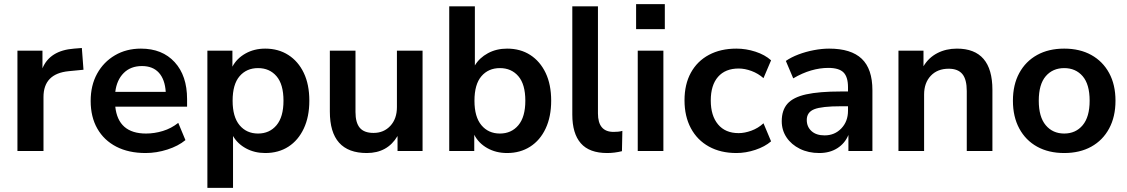

<svg xmlns="http://www.w3.org/2000/svg" viewBox="-20 -736 5496 936"><path d="M65 0V-489H187V-403Q223 -490 341 -499L379 -502L387 -396L315 -389Q192 -377 192 -263V0Z M690 10Q607 10 547 -21Q487 -52 454.5 -109Q422 -166 422 -244Q422 -320 453.5 -377Q485 -434 540.5 -466.5Q596 -499 667 -499Q771 -499 831.5 -433Q892 -367 892 -253V-216H542Q556 -85 692 -85Q733 -85 774 -97.5Q815 -110 849 -137L884 -53Q849 -24 796 -7Q743 10 690 10ZM672 -414Q617 -414 583 -380Q549 -346 542 -288H788Q784 -349 754.5 -381.5Q725 -414 672 -414Z M991 180V-489H1113V-411Q1134 -451 1176.5 -475Q1219 -499 1273 -499Q1337 -499 1385.5 -468Q1434 -437 1461 -380.5Q1488 -324 1488 -245Q1488 -167 1461 -109.5Q1434 -52 1386 -21Q1338 10 1273 10Q1221 10 1179.5 -12.5Q1138 -35 1116 -73V180ZM1238 -85Q1294 -85 1328 -125.5Q1362 -166 1362 -245Q1362 -325 1328 -364.5Q1294 -404 1238 -404Q1182 -404 1148 -364.5Q1114 -325 1114 -245Q1114 -166 1148 -125.5Q1182 -85 1238 -85Z M1768 10Q1588 10 1588 -192V-489H1713V-190Q1713 -138 1734 -113Q1755 -88 1801 -88Q1851 -88 1883 -122.5Q1915 -157 1915 -214V-489H2040V0H1918V-73Q1869 10 1768 10Z M2452 10Q2398 10 2355.5 -14Q2313 -38 2292 -79V0H2170V-705H2295V-417Q2317 -454 2358.5 -476.5Q2400 -499 2452 -499Q2517 -499 2565 -468Q2613 -437 2640 -380.5Q2667 -324 2667 -245Q2667 -167 2640 -109.5Q2613 -52 2564.5 -21Q2516 10 2452 10ZM2417 -85Q2473 -85 2507 -125.5Q2541 -166 2541 -245Q2541 -325 2507 -364.5Q2473 -404 2417 -404Q2361 -404 2327 -364.5Q2293 -325 2293 -245Q2293 -166 2327 -125.5Q2361 -85 2417 -85Z M2940 10Q2853 10 2811.5 -37.5Q2770 -85 2770 -177V-705H2895V-183Q2895 -93 2971 -93Q2982 -93 2993 -94Q3004 -95 3014 -98L3012 1Q2976 10 2940 10Z M3081 -594V-716H3221V-594ZM3089 0V-489H3214V0Z M3570 10Q3493 10 3436 -21.5Q3379 -53 3348 -111Q3317 -169 3317 -247Q3317 -325 3348 -381.5Q3379 -438 3436 -468.5Q3493 -499 3570 -499Q3617 -499 3663 -484Q3709 -469 3739 -442L3702 -355Q3676 -378 3643.5 -390Q3611 -402 3581 -402Q3516 -402 3480.5 -361.5Q3445 -321 3445 -246Q3445 -172 3480.5 -129.5Q3516 -87 3581 -87Q3610 -87 3643 -99Q3676 -111 3702 -135L3739 -47Q3709 -21 3662.5 -5.5Q3616 10 3570 10Z M3974 10Q3921 10 3879.5 -10.5Q3838 -31 3814.5 -66Q3791 -101 3791 -145Q3791 -199 3819 -230.5Q3847 -262 3910 -276Q3973 -290 4079 -290H4114V-311Q4114 -361 4092 -383Q4070 -405 4018 -405Q3977 -405 3934 -392.5Q3891 -380 3847 -354L3811 -439Q3837 -457 3872.5 -470.5Q3908 -484 3947.5 -491.5Q3987 -499 4022 -499Q4129 -499 4181 -449.5Q4233 -400 4233 -296V0H4116V-78Q4099 -37 4062 -13.5Q4025 10 3974 10ZM4000 -76Q4049 -76 4081.5 -110Q4114 -144 4114 -196V-218H4080Q3986 -218 3949.5 -203.5Q3913 -189 3913 -151Q3913 -118 3936 -97Q3959 -76 4000 -76Z M4360 0V-489H4482V-413Q4507 -455 4549.5 -477Q4592 -499 4645 -499Q4818 -499 4818 -298V0H4693V-292Q4693 -349 4671.5 -375Q4650 -401 4605 -401Q4550 -401 4517.5 -366.5Q4485 -332 4485 -275V0Z M5168 10Q5092 10 5036 -21Q4980 -52 4949 -109.5Q4918 -167 4918 -245Q4918 -323 4949 -380Q4980 -437 5036 -468Q5092 -499 5168 -499Q5244 -499 5300 -468Q5356 -437 5387 -380Q5418 -323 5418 -245Q5418 -167 5387 -109.5Q5356 -52 5300 -21Q5244 10 5168 10ZM5168 -85Q5224 -85 5258 -125.5Q5292 -166 5292 -245Q5292 -325 5258 -364.5Q5224 -404 5168 -404Q5112 -404 5078 -364.5Q5044 -325 5044 -245Q5044 -166 5078 -125.5Q5112 -85 5168 -85Z"/></svg>

Font: Nunito Sans
Style: Bold
Weight: 700
Designer: Vernon Adams
Foundry: Vernon Adams
Version: Version 3.101; ttfautohint (v1.8.4.7-5d5b);gftools[0.9.27]